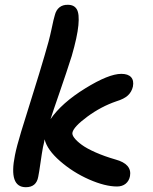

<svg xmlns="http://www.w3.org/2000/svg" viewBox="-20 -779 646 809"><path d="M88.9 9.8Q15.6 9.8 43 -125Q49.8 -160.2 69.3 -224.6Q88.9 -289.1 118.7 -383.5Q148.4 -478 167 -542Q187 -607.9 196.8 -654.8Q206.5 -701.7 210.9 -714.8Q216.3 -736.8 230.5 -748Q244.6 -759.3 266.1 -758.8Q292.5 -758.8 303.7 -739.7Q314.9 -720.7 310.3 -672.4Q305.7 -624 282.2 -543Q260.7 -475.1 231.4 -390.6Q202.1 -306.2 192.9 -276.9Q239.7 -345.2 338.9 -406.5Q438 -467.8 491.2 -467.8Q519.5 -467.8 532.2 -453.9Q544.9 -439.9 540 -414.1Q534.7 -391.6 519 -377Q503.4 -362.3 470.2 -352.1Q405.8 -330.1 347.9 -287.4Q290 -244.6 285.2 -220.2Q283.2 -210.9 293.2 -197.8Q303.2 -184.6 324 -169.2Q344.7 -153.8 382.1 -137.2Q419.4 -120.6 466.8 -106.9Q536.6 -87.9 527.8 -37.1Q523.9 -16.6 509.5 -4.9Q495.1 6.8 473.1 6.8Q422.9 6.8 355.2 -22.9Q287.6 -52.7 233.2 -100.1Q178.7 -147.5 168 -191.9Q164.6 -172.4 161.1 -159.2Q156.2 -132.8 150.6 -93Q145 -53.2 141.1 -34.2Q133.3 9.8 88.9 9.8Z"/></svg>

Font: Shantell Sans Irregular
Style: Italic
Weight: 500
Italic angle: -11.31°
Designer: Stephen Nixon, Anya Danilova, Shantell Martin
Foundry: Arrow Type
Version: Version 1.006;[9816181b4]